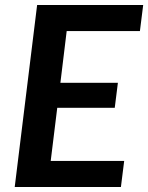

<svg xmlns="http://www.w3.org/2000/svg" viewBox="-20 -743 589 763"><path d="M549 -723H127.5L38.5 0H460.5L473.5 -103.5H181.5L207.5 -314.5H436L448.5 -414H220L245 -619.5H536Z"/></svg>

Font: Lato
Style: Bold Italic
Weight: 700
Italic angle: -7°
Designer: Lukasz Dziedzic
Foundry: tyPoland Lukasz Dziedzic
Version: Version 2.007; 2014-02-27